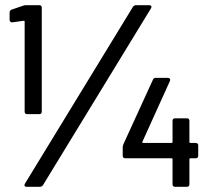

<svg xmlns="http://www.w3.org/2000/svg" viewBox="-20 -720 817 740"><path d="M81 -700H131Q141 -700 141 -690V-290Q141 -280 131 -280H85Q75 -280 75 -290V-637Q75 -640 71 -640L28 -634H26Q22 -634 19.5 -636.5Q17 -639 17 -643V-671Q17 -680 25 -683L69 -698Q73 -700 81 -700ZM504 -700H555Q561 -700 563 -696.5Q565 -693 562 -688L146 -7Q141 0 134 0H83Q77 0 75 -3.5Q73 -7 76 -12L492 -693Q497 -700 504 -700ZM744 -159V-120Q744 -110 734 -110H714Q710 -110 710 -106V-10Q710 0 700 0H655Q645 0 645 -10V-106Q645 -110 641 -110H463Q453 -110 453 -120V-153Q453 -158 456 -165L569 -412Q572 -420 580 -420H627Q632 -420 634.5 -416.5Q637 -413 635 -408L529 -174Q528 -172 529 -170.5Q530 -169 532 -169H641Q645 -169 645 -173V-254Q645 -264 655 -264H700Q710 -264 710 -254V-173Q710 -169 714 -169H734Q744 -169 744 -159Z"/></svg>

Font: BarlowMedium
Style: Regular
Weight: 500
Designer: Jeremy Tribby
Foundry: Tribby Type
Version: Version 1.422